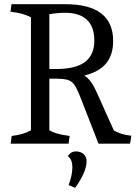

<svg xmlns="http://www.w3.org/2000/svg" viewBox="-20 -687 653 918"><path d="M128 -64V-604Q93 -624 30 -631L35 -667H292Q521 -667 521 -491Q521 -425 487.5 -384Q454 -343 383 -326Q402 -314 416.5 -293Q431 -272 445 -240L524 -64Q554 -44 608 -38L602 0H451L364 -223Q347 -266 334.5 -283Q322 -300 302 -305.5Q282 -311 236 -311H216V-64Q231 -55 253 -48.5Q275 -42 313 -37L308 0H31L36 -37Q94 -44 128 -64ZM431 -493Q431 -559 395.5 -592.5Q360 -626 291 -626Q257 -626 216 -619V-357H247Q341 -357 386 -390.5Q431 -424 431 -493ZM326 113Q326 94 321 81.5Q316 69 304 59Q319 37 343 37Q366 37 380 50Q394 63 394 84Q394 111 378.5 145Q363 179 339 211L308 198Q326 151 326 113Z"/></svg>

Font: Caladea
Style: Regular
Weight: 400
Designer: Carolina Giovagnoli and Andres Torresi
Foundry: Carolina Giovagnoli & Andres Torresi
Version: Version 1.001